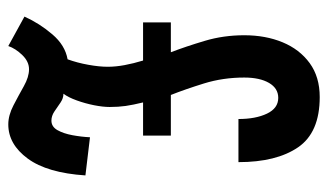

<svg xmlns="http://www.w3.org/2000/svg" viewBox="-184 -599 791 463"><g transform="rotate(90 211.5 -367.5)"><path d="M91 8 20 -31Q36.5 -67.5 62.8 -98.2Q89 -129 123 -135Q131.5 -158.5 136.2 -184.8Q141 -211 141 -232Q141 -251 137 -272.5Q133 -294 126 -317H34V-384H106Q92 -420.5 78.5 -465.8Q65 -511 65 -561Q65 -612.5 82 -653.5Q99 -694.5 132.2 -718.8Q165.5 -743 214 -743Q299.5 -743 335.2 -690.8Q371 -638.5 371 -547H267Q267 -588.5 254 -615.8Q241 -643 216 -643Q193 -643 180 -620.8Q167 -598.5 167 -561Q167 -510 181.2 -464Q195.5 -418 209 -384H307V-317H227Q233 -292.5 235.5 -275Q238 -257.5 238 -236.5Q238 -220.5 233.8 -199Q229.5 -177.5 222.2 -157.2Q215 -137 206 -125Q217 -125 227.5 -117.8Q238 -110.5 248.8 -103.2Q259.5 -96 271 -96Q285.5 -96 293.8 -110.5Q302 -125 306 -146.5Q310 -168 311 -189L403 -178Q397 -86 362.5 -39Q328 8 280 8Q258 8 234 -4.5Q210 -17 187.8 -29.5Q165.5 -42 147 -42Q128.5 -42 112.8 -25.8Q97 -9.5 91 8Z"/></g></svg>

Font: League Gothic
Style: Regular
Weight: 400
Designer: The League of Moveable Type
Version: Version 2.001